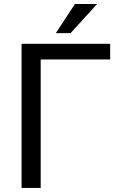

<svg xmlns="http://www.w3.org/2000/svg" viewBox="-20 -927 596 947"><path d="M86.4 0ZM523.4 -633.8H180.7V0H86.4V-710.9H523.4ZM349.6 -907.2H459L328.1 -763.7H255.4Z"/></svg>

Font: Roboto
Style: Regular
Weight: 400
Designer: Google
Version: Version 2.134; 2016; ttfautohint (v1.6)